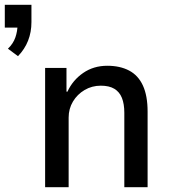

<svg xmlns="http://www.w3.org/2000/svg" viewBox="-62 -780 718 800"><path d="M13 -546 -29 -577Q-7 -598 2 -624Q11 -650 11 -677L27 -665H-42V-760H69V-688Q69 -646 55 -610.5Q41 -575 13 -546ZM126 0V-497H215V-398H219Q241 -446 284.5 -476Q328 -506 385 -506Q438 -506 476 -486Q514 -466 533.5 -423.5Q553 -381 553 -315V0H456V-310Q456 -347 446 -372Q436 -397 414.5 -410Q393 -423 358 -423Q321 -423 290.5 -405Q260 -387 242 -357Q224 -327 224 -290V0Z"/></svg>

Font: Nunito Sans 7pt SemiCondensed Medium
Style: Regular
Weight: 500
Width: 4
Designer: Vernon Adams
Foundry: Vernon Adams
Version: Version 3.101;gftools[0.9.27]